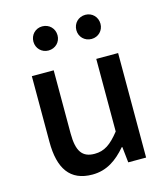

<svg xmlns="http://www.w3.org/2000/svg" viewBox="-117 -850 853 976"><g transform="rotate(-15 310.0 -362.0)"><path d="M249 35C324 35 378 -3 428 -61H431L440 22H534V-528H419V-146C373 -88 338 -64 287 -64C222 -64 195 -102 195 -196V-528H80V-182C80 -42 131 35 249 35ZM133 -695C133 -660 160 -632 196 -632C233 -632 260 -660 260 -695C260 -731 233 -759 196 -759C160 -759 133 -731 133 -695ZM359 -695C359 -660 386 -632 423 -632C459 -632 486 -660 486 -695C486 -731 459 -759 423 -759C386 -759 359 -731 359 -695Z"/></g></svg>

Font: コーポレート・ロゴ ver3 Medium
Style: Regular
Weight: 500
Designer: [KANA_main] LOGOTYPE.JP [Source Han Sans] Ryoko NISHIZUKA 西塚涼子 (kana, bopomofo & ideographs); Paul D. Hunt (Latin, Greek
Version: Version 12.001;FEAKit 1.0